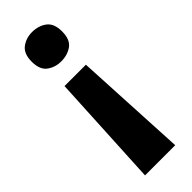

<svg xmlns="http://www.w3.org/2000/svg" viewBox="-244 -578 769 769"><g transform="rotate(-45 141.0 -193.0)"><path d="M80 -311H201L226 170H55ZM228 -473Q228 -427 202.5 -408.5Q177 -390 141 -390Q107 -390 81.5 -408.5Q56 -427 56 -473Q56 -518 81.5 -537Q107 -556 141 -556Q177 -556 202.5 -537Q228 -518 228 -473Z"/></g></svg>

Font: Noto Sans Lao Looped
Style: Bold
Weight: 700
Designer: Mark Frömberg, Ben Mitchell
Foundry: The Fontpad Ltd
Version: Version 1.001